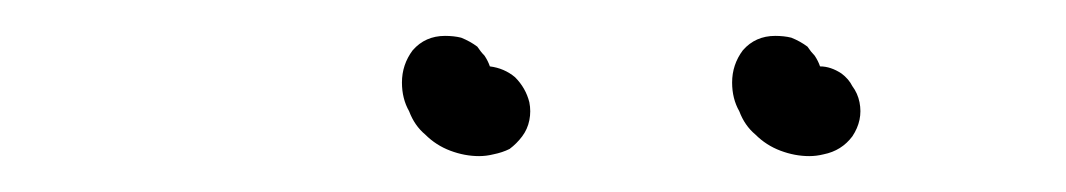

<svg xmlns="http://www.w3.org/2000/svg" viewBox="-20 -585 594 107"><path d="M275 -528Q276 -523 275 -518Q274 -513 271 -509Q268 -505 264 -502Q260 -500 255 -499Q251 -498 247 -498Q239 -498 231 -501Q223 -504 217 -510Q211 -515 208 -523Q204 -530 204 -539Q204 -549 210 -557Q217 -565 228 -565Q233 -565 237 -564Q242 -562 246 -559Q248 -556 250 -554Q252 -551 253 -548Q261 -547 267 -542Q273 -536 275 -528ZM449 -544Q453 -541 455 -537Q458 -533 459 -528Q461 -518 455 -509Q449 -501 439 -499Q435 -498 431 -498Q423 -498 415 -501Q407 -504 401 -510Q395 -515 392 -523Q388 -530 388 -539Q388 -549 394 -557Q401 -565 412 -565Q417 -565 421 -564Q426 -562 430 -559Q432 -556 434 -554Q436 -551 437 -548Q440 -548 443 -547Q446 -546 449 -544Z"/></svg>

Font: FRB American Cursive Guidelines Dashed Black
Style: Bold Italic
Weight: 900
Italic angle: -25°
Version: Version 2.0;Modular Font Editor K font №1